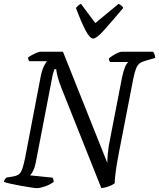

<svg xmlns="http://www.w3.org/2000/svg" viewBox="-29 -971 821 991"><path d="M162 0Q153 0 130 -3.5Q107 -7 79 -12Q51 -17 26.5 -22.5Q2 -28 -9 -32Q-8 -39 -3.5 -45.5Q1 -52 5 -55L33 -59Q53 -62 65 -69Q77 -76 85 -96.5Q93 -117 101 -158L181 -576Q188 -610 198 -630Q208 -650 214 -655H122Q120 -658 118 -663Q116 -668 116 -674Q123 -680 136 -687Q149 -694 161.5 -699Q174 -704 179 -704H296L525 -130Q525 -149 527.5 -180Q530 -211 542 -268L601 -572Q615 -638 634 -651H539Q538 -653 535.5 -657.5Q533 -662 533 -669Q539 -675 552 -683.5Q565 -692 578.5 -698Q592 -704 598 -704H761Q765 -700 768.5 -690.5Q772 -681 772 -672L724 -658Q704 -653 692 -644Q680 -635 673 -616.5Q666 -598 659 -565L584 -179Q573 -122 568 -83Q563 -44 563 -25Q548 -14 528 -7.5Q508 -1 494 0L288 -517Q274 -552 268 -577Q262 -602 261 -614H252Q250 -609 245.5 -594Q241 -579 237 -554L155 -129Q150 -105 141.5 -88.5Q133 -72 126 -66L242 -54Q248 -44 248 -32Q229 -18 203.5 -9Q178 0 162 0ZM452 -772Q435 -772 413 -813.5Q391 -855 363 -930Q367 -935 373 -941Q379 -947 389 -951L463 -852L583 -951Q604 -941 607 -930Q543 -854 506 -813Q469 -772 452 -772Z"/></svg>

Font: Texturina 72pt 72pt Regular
Style: Italic
Weight: 400
Italic angle: -11°
Designer: Guillermo Torres Carreño
Foundry: Omnibus-Type
Version: Version 1.002; ttfautohint (v1.8.3)